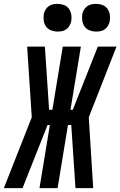

<svg xmlns="http://www.w3.org/2000/svg" viewBox="-58 -977 625 997"><path d="M-38 0 107 -368 83 -735H175L197 -407H214L268 -735H362L308 -407H320L450 -735H547L403 -368L426 0H334L312 -328H295L241 0H147L201 -328H189L59 0ZM441 -813Q424 -813 408 -819Q392 -825 382 -838Q372 -851 369.5 -868Q367 -885 369 -902Q371 -914 377.5 -925.5Q384 -937 394.5 -944.5Q405 -952 417 -954.5Q429 -957 441 -957Q458 -957 474 -951Q490 -945 499.5 -932Q509 -919 512 -902Q515 -885 512 -868Q510 -856 503.5 -844.5Q497 -833 487 -825.5Q477 -818 465 -815.5Q453 -813 441 -813ZM241 -813Q224 -813 208 -819Q192 -825 182 -838Q172 -851 169.5 -868Q167 -885 169 -902Q171 -914 177.5 -925.5Q184 -937 194.5 -944.5Q205 -952 217 -954.5Q229 -957 241 -957Q258 -957 274 -951Q290 -945 299.5 -932Q309 -919 312 -902Q315 -885 312 -868Q310 -856 303.5 -844.5Q297 -833 287 -825.5Q277 -818 265 -815.5Q253 -813 241 -813Z"/></svg>

Font: Iosevka Term Curly Oblique
Style: Bold
Weight: 700
Italic angle: -9°
Designer: Belleve Invis
Foundry: Belleve Invis
Version: Version 32.3.0